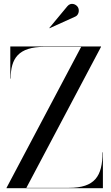

<svg xmlns="http://www.w3.org/2000/svg" viewBox="-20 -996 588 1016"><path d="M379 -908.5C396 -916 402 -941 392.5 -957.5C383 -974 355 -985.5 336.5 -963L241 -848L242 -846.5ZM34.5 -750V-580H36.5C36.5 -687 77.5 -748 214.5 -748H409.5L14.5 -2V0H524.5V-190H522.5C522.5 -63 481.5 -2 344.5 -2H119.5L514.5 -748V-750Z"/></svg>

Font: Bodoni* 96pt
Style: Regular
Weight: 400
Version: Version 2.3